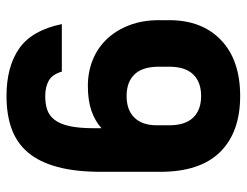

<svg xmlns="http://www.w3.org/2000/svg" viewBox="-104 -645 758 590"><g transform="rotate(90 275.0 -350.0)"><path d="M275 9Q185 9 129 -30Q73 -69 54 -161H200Q209 -131 228.5 -120.5Q248 -110 275 -110Q299 -110 317 -116Q335 -122 348 -138.5Q361 -155 367.5 -184.5Q374 -214 374 -260V-283Q352 -263 320.5 -252Q289 -241 244 -241Q201 -241 164 -256Q127 -271 100 -299.5Q73 -328 57.5 -368.5Q42 -409 42 -459V-491Q42 -592 103.5 -650.5Q165 -709 275 -709Q386 -709 447 -647.5Q508 -586 508 -463V-282Q508 -203 493 -147.5Q478 -92 449 -57.5Q420 -23 376.5 -7Q333 9 275 9ZM275 -360Q318 -360 341.5 -384Q365 -408 365 -453V-491Q365 -540 341.5 -564.5Q318 -589 275 -589Q232 -589 208.5 -564.5Q185 -540 185 -491V-459Q185 -409 208.5 -384.5Q232 -360 275 -360Z"/></g></svg>

Font: Golos UI
Style: Bold
Weight: 700
Designer: A.Korolkova, Vitaly Kuzmin
Foundry: ParaType Ltd
Version: Version 2.000